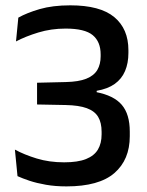

<svg xmlns="http://www.w3.org/2000/svg" viewBox="-20 -670 536 702"><path d="M223 11.5Q182 11.5 147.8 5.5Q113.5 -0.5 87.5 -9.2Q61.5 -18 44 -26L34.5 -123Q68.5 -104.5 114.2 -90.5Q160 -76.5 214.5 -76.5Q264.5 -76.5 294.5 -88.5Q324.5 -100.5 338 -123.2Q351.5 -146 351.5 -178.5V-188Q351.5 -221.5 338.8 -242.8Q326 -264 297.2 -274.5Q268.5 -285 220 -286L115.5 -288V-367.5L220.5 -370Q267.5 -371 295.5 -382.2Q323.5 -393.5 335.8 -414.2Q348 -435 348 -464V-471Q348 -517.5 319 -541.5Q290 -565.5 220 -565.5Q167 -565.5 120.2 -551.2Q73.5 -537 38.5 -518.5L47 -605.5Q78 -623 125.2 -636.8Q172.5 -650.5 237 -650.5Q346 -650.5 397.8 -607.5Q449.5 -564.5 449.5 -486.5V-476.5Q449.5 -439 437.2 -410.2Q425 -381.5 399.5 -363.2Q374 -345 333.5 -338V-323L330.5 -333.5Q396 -321 425.2 -286.8Q454.5 -252.5 454.5 -189V-172Q454.5 -86 398.2 -37.2Q342 11.5 223 11.5Z"/></svg>

Font: Anek Telugu Medium Medium
Style: Regular
Weight: 500
Version: Version 1.003